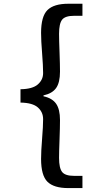

<svg xmlns="http://www.w3.org/2000/svg" viewBox="-20 -884 540 1011"><path d="M87.9 -343.8V-414.1Q151.4 -415 179.2 -439.5Q207 -463.9 207 -499Q207 -537.1 201.7 -603.5Q196.3 -669.9 196.3 -710.9Q196.3 -797.9 230 -831.1Q263.7 -864.3 339.8 -864.3H414.1V-800.8H370.1Q323.2 -800.8 307.1 -780.3Q291 -759.8 291 -706.1Q291 -673.8 293.5 -609.4Q295.9 -544.9 295.9 -506.8Q295.9 -449.2 275.4 -420.4Q254.9 -391.6 209 -381.8V-377Q254.9 -367.2 275.4 -337.9Q295.9 -308.6 295.9 -252Q295.9 -212.9 293.5 -148.9Q291 -85 291 -52.7Q291 1 307.1 21.5Q323.2 42 370.1 42H414.1V106.4H339.8Q263.7 106.4 230 73.2Q196.3 40 196.3 -46.9Q196.3 -87.9 201.7 -153.8Q207 -219.7 207 -256.8Q207 -293.9 179.2 -318.4Q151.4 -342.8 87.9 -343.8Z"/></svg>

Font: GenEi Gothic M SemiBold
Style: Regular
Weight: 500
Designer: o_tamon (Modified); [Source Han Sans]
Ryoko NISHIZUKA  (kana & ideographs); Paul D. Hunt (Latin, Greek & Cyrillic); Wenl
Version: Version 1.1a;Original Version 1.004